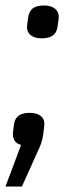

<svg xmlns="http://www.w3.org/2000/svg" viewBox="-28 -520 269 701"><path d="M186 -451C190 -480 170 -500 133 -500C95 -500 78 -486 74 -451L71 -428C67 -401 86 -380 123 -380C162 -380 178 -395 182 -422ZM130 -30C134 -63 134 -66 134 -68C134 -93 114 -108 81 -108C46 -108 27 -95 23 -66C19 -35 19 -32 19 -30C19 -11 29 5 49 9L-8 161H52L116 19C123 3 127 -10 130 -30Z"/></svg>

Font: Ropa Sans
Style: Italic
Weight: 400
Designer: Botio Nikoltchev
Foundry: Botjo Nikoltchev
Version: Version 1.002